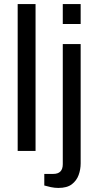

<svg xmlns="http://www.w3.org/2000/svg" viewBox="-20 -743 484 945"><path d="M67 0V-723H155V0ZM267 182Q249 182 230 178Q211 174 198 170V113H242Q289 113 289 65V-526H377V61Q377 91 367 118.5Q357 146 333.5 164Q310 182 267 182ZM289 -625V-723H377V-625Z"/></svg>

Font: Archivo VF Beta
Style: Regular
Weight: 400
Designer: Hector Gatti
Foundry: Omnibus-Type
Version: Version 1.002